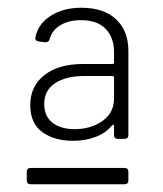

<svg xmlns="http://www.w3.org/2000/svg" viewBox="-20 -728 421 495"><path d="M311 -597V-380Q311 -370 301 -370H284Q274 -370 274 -380V-403Q274 -405 272.5 -406Q271 -407 269 -405Q253 -385 226.5 -375Q200 -365 168 -365Q120 -365 89 -387.5Q58 -410 58 -457Q58 -506 94.5 -534.5Q131 -563 194 -563H270Q274 -563 274 -567V-594Q274 -631 252.5 -653.5Q231 -676 189 -676Q157 -676 135.5 -663Q114 -650 108 -627Q105 -618 96 -619L80 -621Q70 -623 71 -630Q77 -665 109.5 -686.5Q142 -708 190 -708Q248 -708 279.5 -678Q311 -648 311 -597ZM274 -474V-528Q274 -532 270 -532H197Q150 -532 122 -513.5Q94 -495 94 -460Q94 -428 115.5 -411.5Q137 -395 172 -395Q214 -395 244 -416Q274 -437 274 -474ZM49 -263V-285Q49 -295 59 -295H301Q311 -295 311 -285V-263Q311 -253 301 -253H59Q49 -253 49 -263Z"/></svg>

Font: Barlow Light
Style: Regular
Weight: 300
Designer: Jeremy Tribby
Foundry: Tribby Type
Version: Version 1.422